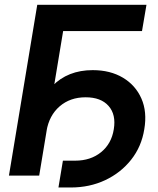

<svg xmlns="http://www.w3.org/2000/svg" viewBox="-20 -748 675 818"><path d="M604 -727.5 585 -615.7H249L147 0H18.1L138.7 -727.5ZM229 50.8 248 -63.5H300.3Q366.2 -63.5 410.6 -99.6Q455.1 -135.7 464.8 -197.3Q475.1 -259.8 442.6 -296.6Q410.2 -333.5 344.7 -333.5Q278.8 -333.5 234.1 -294.9Q189.5 -256.3 178.2 -189.9H116.2Q136.7 -313 202.6 -381.1Q268.6 -449.2 375 -449.2Q449.7 -449.2 503.7 -417Q557.6 -384.8 582.5 -328.1Q607.4 -271.5 594.7 -197.3Q583 -123.5 538.8 -67.6Q494.6 -11.7 428.2 19.5Q361.8 50.8 281.2 50.8Z"/></svg>

Font: Inter Display SemiBold
Style: Italic
Weight: 600
Italic angle: -9.39999°
Designer: Rasmus Andersson
Foundry: rsms
Version: Version 4.000;git-a52131595